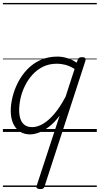

<svg xmlns="http://www.w3.org/2000/svg" viewBox="-20 -909 687 1323"><path d="M187 17Q146 17 116 -3Q86 -23 70 -59.5Q54 -96 54 -146Q54 -190 66.5 -241Q79 -292 104 -341Q129 -390 167.5 -430.5Q206 -471 258 -495Q310 -519 376 -519Q410 -519 445 -508Q480 -497 508 -477L515 -495Q518 -506 524.5 -510.5Q531 -515 545 -515Q563 -515 567.5 -507.5Q572 -500 568 -488L287 375Q284 385 278 389.5Q272 394 257 394Q245 394 236.5 389Q228 384 232 373L391 -112Q354 -63 317 -35Q280 -7 247 5Q214 17 187 17ZM112 -150Q112 -114 121.5 -87.5Q131 -61 151 -47Q171 -33 202 -33Q237 -33 276 -55.5Q315 -78 354.5 -124.5Q394 -171 432 -243L494 -434Q459 -455 429.5 -462.5Q400 -470 373 -470Q319 -470 277 -449.5Q235 -429 203.5 -394Q172 -359 151.5 -317Q131 -275 121.5 -231.5Q112 -188 112 -150ZM0 369H647V379H0ZM0 -20H647V0H0ZM0 -505H647V-500H0ZM0 -889H647V-879H0Z"/></svg>

Font: Playwrite HR Guides
Style: Regular
Weight: 400
Designer: Veronika Burian, José Scaglione
Foundry: TypeTogether
Version: Version 1.003